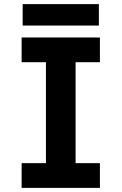

<svg xmlns="http://www.w3.org/2000/svg" viewBox="-20 -912 590 932"><path d="M85 0V-120H203V-610H85V-730H465V-610H347V-120H465V0ZM90 -788V-892H460V-788Z"/></svg>

Font: M PLUS Code Latin SemiExpanded
Style: Bold
Weight: 700
Width: 6
Designer: Coji Morishita
Foundry: UNDERFOREST DESIGN
Version: Version 1.002; ttfautohint (v1.8.3)